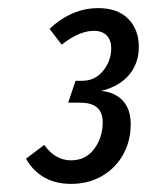

<svg xmlns="http://www.w3.org/2000/svg" viewBox="-20 -766 363 473"><path d="M322 -651Q322 -610 298 -581.5Q274 -553 229 -542Q263 -539 282.5 -518Q302 -497 302 -460Q302 -419 283.5 -385.5Q265 -352 231.5 -332.5Q198 -313 155 -313Q117 -313 89 -329Q61 -345 44 -375L89 -409Q116 -371 155 -371Q191 -371 212 -399Q233 -427 233 -465Q233 -513 178 -513H148L166 -567H183Q214 -567 234 -591.5Q254 -616 254 -647Q254 -667 243 -678.5Q232 -690 211 -690Q175 -690 132 -656L102 -695Q157 -746 222 -746Q270 -746 296 -719.5Q322 -693 322 -651Z"/></svg>

Font: Fira Sans Compressed
Style: Italic
Weight: 400
Width: 1
Italic angle: -8°
Designer: bBox Type GmbH & Carrois Corporate GbR & Edenspiekermann AG
Foundry: bBox Type GmbH & Carrois Corporate GbR & Edenspiekermann AG
Version: Version 4.301